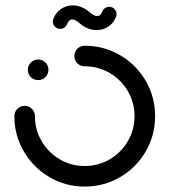

<svg xmlns="http://www.w3.org/2000/svg" viewBox="-20 -690 629 712"><path d="M83.3 -431.1Q83.3 -447 94.4 -458.1Q105.6 -469.3 121.5 -469.3Q137.4 -469.3 148.5 -458.1Q159.6 -447 159.6 -431.1Q159.6 -415.2 148.5 -404.1Q137.4 -393 121.5 -393Q105.6 -393 94.4 -404.1Q83.3 -415.2 83.3 -431.1ZM255.9 -482.2Q255.9 -498.1 267 -509.3Q278.1 -520.4 294.1 -520.4Q365.2 -520.4 425.2 -485.4Q485.2 -450.4 520.2 -390.4Q555.2 -330.4 555.2 -259.3Q555.2 -188.1 520.2 -128.1Q485.2 -68.1 425.2 -33.1Q365.2 1.9 294.1 1.9Q223 1.9 163.1 -33.3Q103.3 -68.5 68.3 -128.5Q33.3 -188.5 33.3 -259.3Q33.3 -275.2 44.4 -286.3Q55.6 -297.4 71.5 -297.4Q87.4 -297.4 98.5 -286.3Q109.6 -275.2 109.6 -259.3Q109.6 -208.9 134.4 -166.5Q159.3 -124.1 201.5 -99.3Q243.7 -74.4 294.1 -74.4Q344.4 -74.4 386.9 -99.3Q429.3 -124.1 454.1 -166.5Q478.9 -208.9 478.9 -259.3Q478.9 -309.6 454.1 -352Q429.3 -394.4 386.9 -419.3Q344.4 -444.1 294.1 -444.1Q278.1 -444.1 267 -455.2Q255.9 -466.3 255.9 -482.2ZM384.8 -664.8Q396.3 -664.8 404.3 -656.9Q412.2 -648.9 412.2 -637.4Q412.2 -632.6 410.4 -627.8Q401.5 -604.4 382 -591.5Q362.6 -578.5 338.5 -578.5Q322.6 -578.5 306.5 -584.6Q290.4 -590.7 275.9 -603.3Q259.3 -617.8 248.1 -617.8Q235.6 -617.8 228.9 -600.7Q225.9 -593 219.1 -588Q212.2 -583 203.3 -583Q191.9 -583 183.9 -590.9Q175.9 -598.9 175.9 -610.4Q175.9 -615.2 177.8 -620Q186.7 -643.3 206.1 -656.7Q225.6 -670 249.6 -670Q282.6 -670 312.2 -644.8Q328.5 -630.4 340 -630.4Q353.3 -630.4 359.3 -647Q362.2 -654.8 369.1 -659.8Q375.9 -664.8 384.8 -664.8Z"/></svg>

Font: 26F Galaxy Sans
Style: Bold
Weight: 700
Designer: C₂₉H₂₅N₃O₅
Version: Version 1.100